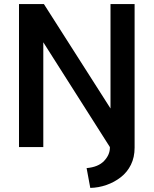

<svg xmlns="http://www.w3.org/2000/svg" viewBox="-20 -720 753 940"><path d="M639 -700V0H518L192 -513V0H73V-700H195L521 -189V-700ZM518 -112H639V3Q639 50 621 86.5Q603 123 571.5 147.5Q540 172 501.5 185.5Q463 199 422 200L404 103Q461 98 489.5 68Q518 38 518 3Z"/></svg>

Font: Albert Sans SemiBold
Style: Regular
Weight: 600
Designer: Andreas Rasmussen
Foundry: a.Foundry
Version: Version 1.025